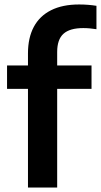

<svg xmlns="http://www.w3.org/2000/svg" viewBox="-20 -838 451 858"><path d="M105 0V-599.5Q105 -669 131 -717.8Q157 -766.5 208 -792.2Q259 -818 333.5 -818Q354 -818 373.2 -816.5Q392.5 -815 411 -812V-707.5Q395.5 -710 381.2 -711.2Q367 -712.5 352 -712.5Q292 -712.5 263.8 -687.2Q235.5 -662 235.5 -605.5V0ZM11.5 -441V-545.5H389V-441Z"/></svg>

Font: Encode Sans Condensed Thin SemiBold
Style: Regular
Weight: 600
Version: Version 3.002